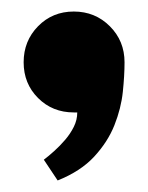

<svg xmlns="http://www.w3.org/2000/svg" viewBox="-20 -197 257 333"><path d="M56 80Q64 74 74 65Q84 56 93 45.5Q102 35 108 23Q114 11 114 -2H108Q71 -2 46 -27Q21 -52 21 -89Q21 -126 46 -151.5Q71 -177 108 -177Q145 -177 170.5 -151.5Q196 -126 196 -89Q196 -66 193 -37.5Q190 -9 178.5 20Q167 49 143.5 74.5Q120 100 80 116Z"/></svg>

Font: CAT Rhythmus
Style: Regular
Weight: 400
Designer: Peter Wiegel nach alter Vorlage
Foundry: Peter Wiegel
Version: 1.000